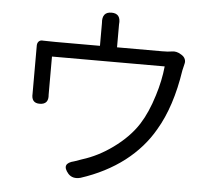

<svg xmlns="http://www.w3.org/2000/svg" viewBox="-55 -850 994 930"><g transform="rotate(5 441.5 -384.5)"><path d="M310 5Q269 -43 333 -58Q355 -65 370 -71Q447 -95 517 -146Q593 -201 636 -268Q673 -326 699 -411Q722 -484 729 -554H455H181V-378Q181 -374 181 -369Q186 -321 141 -321Q100 -321 103 -367Q103 -375 103 -382V-555Q103 -576 103 -596Q102 -612 110 -620.5Q118 -629 132 -627Q150 -626 191 -626H408V-717Q408 -727 408 -737Q403 -791 450 -791Q497 -791 491 -737Q491 -727 491 -717V-626H711Q740 -626 756 -629Q779 -634 804 -618L807 -616Q818 -609 822.5 -598Q827 -587 824 -576Q818 -552 816 -542Q789 -364 720 -248Q668 -157 580 -89Q490 -20 370 19Q332 29 310 5Z"/></g></svg>

Font: GenSenRounded TW R
Style: Regular
Weight: 400
Version: Version 1.501;PS 1;hotconv 16.6.51;makeotf.lib2.5.65220